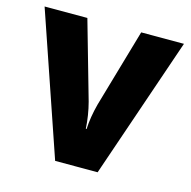

<svg xmlns="http://www.w3.org/2000/svg" viewBox="-86 -634 716 720"><g transform="rotate(15 271.5 -274.5)"><path d="M189 0 1 -549H167L253 -247Q266 -198 269 -146H272Q274 -192 288 -245L376 -549H542L354 0Z"/></g></svg>

Font: Noto Sans Telugu SemiCondensed ExtraBold
Style: Regular
Weight: 800
Width: 4
Designer: Jelle Bosma - Monotype Design Team
Foundry: Monotype Imaging Inc.
Version: Version 2.005; ttfautohint (v1.8.4.7-5d5b)